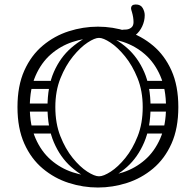

<svg xmlns="http://www.w3.org/2000/svg" viewBox="-20 -829 874 857"><path d="M721 -351Q721 -432 695.5 -490.5Q670 -549 627 -586.5Q584 -624 529.5 -642Q475 -660 417 -660Q359 -660 304.5 -642Q250 -624 207 -586.5Q164 -549 138.5 -490.5Q113 -432 113 -351Q113 -270 138.5 -211.5Q164 -153 207 -115.5Q250 -78 304.5 -60Q359 -42 417 -42Q475 -42 529.5 -60Q584 -78 627 -115.5Q670 -153 695.5 -211.5Q721 -270 721 -351ZM58 -351Q58 -446 88.5 -514Q119 -582 171 -625.5Q223 -669 287 -689.5Q351 -710 417 -710Q483 -710 547 -689.5Q611 -669 663 -625.5Q715 -582 745.5 -514Q776 -446 776 -351Q776 -256 745.5 -188Q715 -120 663 -76.5Q611 -33 547 -12.5Q483 8 417 8Q351 8 287 -12.5Q223 -33 171 -76.5Q119 -120 88.5 -188Q58 -256 58 -351ZM222 -252Q222 -243 217 -238Q212 -233 205 -233H110Q94 -233 94 -252Q94 -269 111 -269H205Q222 -269 222 -252ZM220 -451Q220 -442 215 -437Q210 -432 203 -432H108Q92 -432 92 -451Q92 -468 109 -468H203Q220 -468 220 -451ZM214 -350Q214 -341 209 -336Q204 -331 197 -331H102Q86 -331 86 -350Q86 -367 103 -367H197Q214 -367 214 -350ZM613 -252Q613 -269 630 -269H724Q741 -269 741 -252Q741 -233 725 -233H630Q623 -233 618 -238Q613 -243 613 -252ZM615 -451Q615 -468 632 -468H726Q743 -468 743 -451Q743 -432 727 -432H632Q625 -432 620 -437Q615 -442 615 -451ZM621 -350Q621 -367 638 -367H732Q749 -367 749 -350Q749 -331 733 -331H638Q631 -331 626 -336Q621 -341 621 -350ZM439 -18 422 -42Q442 -42 474.5 -63Q507 -84 539.5 -124Q572 -164 594.5 -221Q617 -278 617 -351Q617 -423 594 -480Q571 -537 538 -577.5Q505 -618 473 -639Q441 -660 422 -660L438 -680Q498 -658 546.5 -615.5Q595 -573 623.5 -508Q652 -443 652 -351Q652 -260 623.5 -193.5Q595 -127 547 -84Q499 -41 439 -18ZM405 -18Q346 -41 297.5 -84Q249 -127 220.5 -193.5Q192 -260 192 -351Q192 -443 220.5 -508Q249 -573 298 -615.5Q347 -658 406 -680L422 -660Q403 -660 371 -639Q339 -618 306 -577.5Q273 -537 250 -480Q227 -423 227 -351Q227 -278 249.5 -221Q272 -164 304.5 -124Q337 -84 369.5 -63Q402 -42 422 -42ZM541 -657Q519 -657 511.5 -661.5Q504 -666 504 -676Q504 -697 540 -697Q554 -697 565 -705Q576 -713 576 -730Q576 -751 569 -775Q565 -787 565 -791Q565 -809 586 -809Q608 -809 617 -793Q626 -777 626 -761Q626 -736 615 -712Q604 -688 585 -672.5Q566 -657 541 -657Z"/></svg>

Font: Nsibidi Libre Uzo
Style: Regular
Weight: 400
Designer: Oluwaseun Badejo
Version: Version 1.021